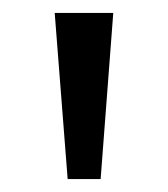

<svg xmlns="http://www.w3.org/2000/svg" viewBox="-20 -734 261 298"><path d="M155.8 -713.9 136.2 -456.1H85L64.9 -713.9Z"/></svg>

Font: f1_56222 
Style: Regular
Weight: 400
Foundry: Ascender Corporation
Version: Version 1.10